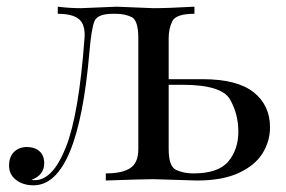

<svg xmlns="http://www.w3.org/2000/svg" viewBox="-20 -534 847 568"><path d="M551.8 -21Q626 -21 655.5 -56.4Q685.1 -91.8 685.1 -144.5Q685.1 -197.3 660.2 -240.2Q635.3 -283.2 519 -283.2H479V-92.8Q479 -41 501.7 -31Q524.4 -21 551.8 -21ZM555.2 -493.2Q500.5 -493.2 489.7 -471.2Q479 -449.2 479 -420.9V-299.8H578.1Q681.6 -299.8 730.2 -261.2Q778.8 -222.7 778.8 -157.2Q778.8 -116.7 757.1 -81.1Q735.4 -45.4 687 -22.7Q638.7 0 563 0L433.1 -3.9Q404.3 -3.9 293 0V-21Q341.3 -21 365.2 -36.6Q389.2 -52.2 389.2 -92.8V-420.9Q389.2 -474.6 368.7 -483.9Q348.1 -493.2 323.2 -493.2H314Q268.6 -493.2 259.5 -471.4Q250.5 -449.7 244.6 -380.9Q210.9 14.2 79.1 14.2Q48.3 14.2 27.6 -1.7Q6.8 -17.6 6.8 -43.9Q6.8 -70.3 21.7 -84.7Q36.6 -99.1 59.6 -99.1Q82.5 -99.1 96.7 -86.7Q110.8 -74.2 110.8 -50.8Q110.8 -16.1 73.2 -2Q75.2 -1 83 -1Q136.2 -1 174.8 -98.1Q213.4 -195.3 230 -420.9L230.5 -430.7Q230.5 -465.3 211.2 -479.2Q191.9 -493.2 150.9 -493.2V-514.2Q186 -509.8 219.2 -509.8L325.2 -514.2L434.1 -509.8Q476.1 -509.8 555.2 -514.2Z"/></svg>

Font: PlayfairDisplay-Regular
Style: Regular
Weight: 400
Designer: Claus Eggers Sørensen
Foundry: Claus Eggers Sørensen
Version: Version 1.002;PS 001.002;hotconv 1.0.70;makeotf.lib2.5.58329